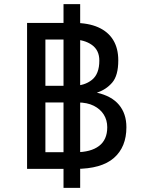

<svg xmlns="http://www.w3.org/2000/svg" viewBox="-20 -811 685 922"><path d="M110 0V-701H335Q404 -701 451.5 -680Q499 -659 523.5 -619Q548 -579 548 -521Q548 -448 518.5 -414Q489 -380 445 -366Q516 -350 551.5 -307.5Q587 -265 587 -200Q587 -105 527 -52.5Q467 0 343 0ZM285 91V-791H365V91ZM198 -80H343Q416 -80 455.5 -110Q495 -140 495 -200Q495 -234 478.5 -260.5Q462 -287 430.5 -303Q399 -319 353 -319Q353 -319 337.5 -319Q322 -319 299 -319Q276 -319 252.5 -319Q229 -319 213.5 -319Q198 -319 198 -319ZM198 -399H331Q386 -399 421.5 -427.5Q457 -456 457 -520Q457 -570 421 -595.5Q385 -621 330 -621Q330 -621 316.5 -621Q303 -621 283.5 -621Q264 -621 244.5 -621Q225 -621 211.5 -621Q198 -621 198 -621Z"/></svg>

Font: Inclusive Sans
Style: Regular
Weight: 400
Designer: Olivia King
Foundry: Olivia King
Version: Version 2.004